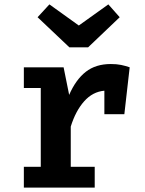

<svg xmlns="http://www.w3.org/2000/svg" viewBox="-20 -847 655 867"><path d="M87.7 0V-93.8H164.1V-449.7H87.7V-543.1H267.2L292.3 -418.5Q322.1 -487.2 367.2 -522.6Q412.3 -557.9 480.5 -557.9Q506.7 -557.9 526.7 -553.8Q546.7 -549.7 565.6 -543.1L541.5 -331.3H451.3V-437.4Q398.5 -432.8 360 -389.5Q321.5 -346.2 299.5 -275.4V-93.8H407.7V0ZM469.2 -827.2 520.5 -769.2 377.9 -633.3H293.3L149.7 -769.2L203.1 -827.2L335.9 -731.8Z"/></svg>

Font: Fira Code SemiBold
Style: Regular
Weight: 600
Designer: Carrois Corporate, Edenspiekermann AG, Nikita Prokopov
Foundry: Carrois Corporate, Edenspiekermann AG, Nikita Prokopov
Version: Version 6.002